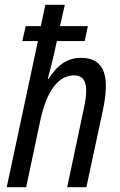

<svg xmlns="http://www.w3.org/2000/svg" viewBox="-20 -780 498 800"><path d="M8 0H89L146 -269C174 -407 226 -466 289 -466C353 -466 343 -389 328 -322L260 0H340L410 -327C434 -446 426 -539 317 -539C262 -539 219 -510 182 -451H179C187 -481 198 -521 217 -609H333L346 -671H230L250 -760H169L150 -671H87L73 -609H138Z"/></svg>

Font: Noto Sans Condensed
Style: Italic
Weight: 400
Width: 3
Italic angle: -12°
Designer: Monotype Design Team
Foundry: Monotype Imaging Inc.
Version: Version 2.013